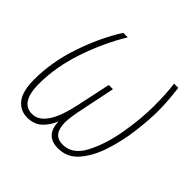

<svg xmlns="http://www.w3.org/2000/svg" viewBox="-142 -662 806 806"><g transform="rotate(45 261.5 -258.5)"><path d="M225 -72Q227 10 304 10Q358 10 394 -32Q430 -74 451 -138.5Q472 -203 481 -273Q490 -343 490 -398Q490 -434 487 -468.5Q484 -503 481 -527H456Q463 -473 463 -401Q463 -326 447.5 -235.5Q432 -145 398 -80Q364 -15 306 -15Q247 -15 247 -88Q247 -119 260 -179L291 -329H266L234 -179Q200 -15 124 -15Q55 -15 55 -126Q55 -225 90.5 -330.5Q126 -436 181 -527H154Q99 -439 63.5 -333Q28 -227 28 -125Q28 -54 53.5 -22Q79 10 121 10Q160 10 185 -12.5Q210 -35 225 -72Z"/></g></svg>

Font: Noto Sans Display SemiCondensed Thin
Style: Italic
Weight: 250
Width: 4
Designer: Monotype Design team
Foundry: Monotype Imaging Inc.
Version: 1.000